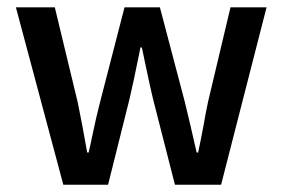

<svg xmlns="http://www.w3.org/2000/svg" viewBox="-20 -510 780 530"><path d="M220.7 -88.9H224.6Q229.5 -108.9 235.4 -138.2Q246.1 -189.5 256.3 -228.5L323.7 -489.7H421.4L490.2 -228.5Q497.6 -199.2 506.1 -161.9Q514.6 -124.5 518.6 -107.4L522.9 -88.9H526.9Q532.7 -115.2 542.5 -167Q546.9 -194.3 554.2 -228.5L616.2 -489.7H715.8L590.3 0H462.9L402.3 -237.3Q396 -262.7 380.4 -336.9L371.6 -378.9H367.7L361.8 -349.6Q348.6 -284.2 337.4 -236.3L278.3 0H154.8L23.9 -489.7H131.3L194.3 -228.5Q206.1 -172.4 220.7 -88.9Z"/></svg>

Font: Varta
Style: Bold
Weight: 700
Designer: Joana Correia, Viktoriya Grabowska, Eben Sorkin
Foundry: Sorkin Type
Version: Version 1.002; ttfautohint (v1.3) -l 8 -r 24 -G 200 -x 12 -H